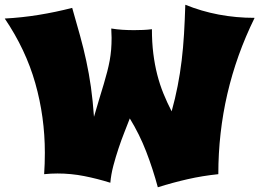

<svg xmlns="http://www.w3.org/2000/svg" viewBox="-42 -750 1093 809"><path d="M1030.8 -674.8Q992.2 -596.2 963.6 -516.4Q935.1 -436.5 916 -354.5Q897 -272.5 887.5 -188.2Q877.9 -104 877.9 -16.1Q811.5 -9.3 748.3 5.1Q685.1 19.5 623 39.1Q602.1 -38.6 574 -111.3Q545.9 -184.1 504.9 -251Q495.1 -225.6 482.2 -192.9Q469.2 -160.2 457.3 -124.3Q445.3 -88.4 435.5 -51.3Q425.8 -14.2 422.9 20Q368.2 2.9 312.7 -8.1Q257.3 -19 200.2 -19Q172.4 -19 144 -16.1Q147 -60.5 147 -106Q147 -257.3 106.7 -399.4Q66.4 -541.5 -22 -671.9Q50.8 -675.8 121.3 -687.3Q191.9 -698.7 262.2 -716.8Q280.3 -653.8 295.2 -600.1Q310.1 -546.4 321.5 -493.4Q333 -440.4 341.1 -383.5Q349.1 -326.7 354 -257.8Q366.2 -300.8 376.7 -334.7Q387.2 -368.7 395.5 -396.7Q403.8 -424.8 409.9 -448.5Q416 -472.2 420.2 -494.9Q424.3 -517.6 426.3 -540.8Q428.2 -564 428.2 -590.8Q428.2 -600.1 427.5 -609.9Q426.8 -619.6 426.8 -629.9Q450.2 -626 474.1 -624.5Q498 -623 522.9 -623Q541.5 -623 560.5 -623.8Q579.6 -624.5 598.1 -627Q598.1 -571.3 604 -524.2Q609.9 -477.1 620.6 -435.3Q631.3 -393.6 646.7 -355.7Q662.1 -317.9 681.2 -280.8Q696.3 -335 706.5 -387.5Q716.8 -439.9 723.4 -494.6Q730 -549.3 733.4 -607.2Q736.8 -665 738.8 -730Q874.5 -674.8 1030.8 -674.8Z"/></svg>

Font: Shojumaru
Style: Regular
Weight: 400
Version: Version 1.001